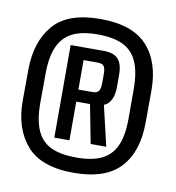

<svg xmlns="http://www.w3.org/2000/svg" viewBox="-64 -795 567 619"><g transform="rotate(10 220.0 -485.0)"><path d="M15 -433.5 15.5 -536Q16 -627.5 63 -682.2Q110 -737 216.5 -737Q321.5 -737 370 -684.2Q418.5 -631.5 418 -536L417.5 -433.5Q417.5 -338.5 369.2 -286Q321 -233.5 216.5 -233.5Q110 -233.5 62.5 -288.2Q15 -343 15 -433.5ZM361 -436V-531.5Q361 -588 346 -622Q331 -656 299.2 -671.2Q267.5 -686.5 216.5 -686.5Q166 -686.5 134.8 -671.2Q103.5 -656 88 -622Q72.5 -588 72.5 -531.5L72 -437.5Q72 -380.5 87.2 -346.8Q102.5 -313 134 -298.2Q165.5 -283.5 216.5 -283.5Q267.5 -283.5 299 -298.5Q330.5 -313.5 345.8 -347Q361 -380.5 361 -436ZM243.5 -637.5Q278 -637.5 292.2 -621Q306.5 -604.5 306.5 -571V-528.5Q306.5 -505 298.2 -488.2Q290 -471.5 275 -466.5L306 -334.5H255L230.5 -461H185.5V-334.5H136V-637.5ZM257.5 -536.5V-563.5Q257.5 -582.5 252.2 -589.8Q247 -597 229.5 -597H185.5V-500.5H232Q245.5 -500.5 251.5 -507.8Q257.5 -515 257.5 -536.5Z"/></g></svg>

Font: Anybody Narrow Medium
Style: Regular
Weight: 500
Width: 3
Designer: Tyler Finck
Foundry: Etcetera Type Company
Version: Version 1.000; ttfautohint (v1.8)